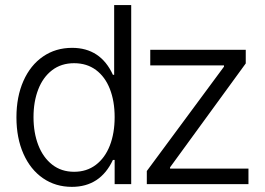

<svg xmlns="http://www.w3.org/2000/svg" viewBox="-20 -727 1047 758"><path d="M44.9 -263.7Q44.9 -345.2 72.5 -407.5Q100.1 -469.7 149.9 -503.9Q199.7 -538.1 264.6 -538.1Q377 -538.1 425.8 -431.6H430.7V-707H498V0H432.6V-95.7H425.8Q376 10.7 263.7 10.7Q199.2 10.7 149.7 -23.4Q100.1 -57.6 72.5 -119.9Q44.9 -182.1 44.9 -263.7ZM432.6 -264.6Q432.6 -327.6 413.8 -375.7Q395 -423.8 358.9 -450.7Q322.8 -477.5 272.5 -477.5Q221.7 -477.5 185.5 -449.7Q149.4 -421.9 130.9 -373.8Q112.3 -325.7 112.3 -264.6Q112.3 -203.1 131.1 -154.3Q149.9 -105.5 186 -77.1Q222.2 -48.8 272.5 -48.8Q322.3 -48.8 358.4 -76.2Q394.5 -103.5 413.6 -152.3Q432.6 -201.2 432.6 -264.6ZM559.6 -51.8 864.3 -463.9V-468.8H573.2V-530.3H950.2V-476.6L651.4 -66.4V-61.5H960.9V0H559.6Z"/></svg>

Font: Pretendard JP Light
Style: Regular
Weight: 300
Designer: Base glyphs from Inter by Rasmus Andersson; Hangeul glyphs from Noto Sans CJK(Source Han Sans) by Jang Soo-young and Kan
Foundry: Kil Hyung-jin
Version: Version 1.309